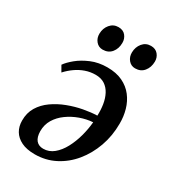

<svg xmlns="http://www.w3.org/2000/svg" viewBox="-185 -853 869 967"><g transform="rotate(30 249.0 -369.0)"><path d="M62 -443.5Q76.5 -464.5 106 -488.8Q135.5 -513 177.2 -530.5Q219 -548 270 -548Q322 -548 359 -530.2Q396 -512.5 419.5 -482Q443 -451.5 454 -413Q465 -374.5 464.5 -333Q464.5 -262 442 -199.2Q419.5 -136.5 380 -88.5Q340.5 -40.5 287 -13Q233.5 14.5 171 14.5Q123 14.5 92.2 -0.8Q61.5 -16 46.2 -41.8Q31 -67.5 31 -101Q30.5 -145.5 51.2 -179.8Q72 -214 106.8 -238.5Q141.5 -263 183.5 -279Q225.5 -295 268.2 -303Q311 -311 347 -312Q348.5 -345.5 343.5 -376.8Q338.5 -408 325.5 -432.8Q312.5 -457.5 290.8 -471.8Q269 -486 237.5 -486Q207 -486 179 -476.2Q151 -466.5 126.5 -449.2Q102 -432 81.5 -409.5ZM193.5 -31Q227 -31 253.8 -53Q280.5 -75 299.8 -111Q319 -147 330.5 -189.2Q342 -231.5 345.5 -272.5Q309 -270 272 -256.8Q235 -243.5 204.2 -221.2Q173.5 -199 155.2 -168.8Q137 -138.5 137 -101Q137.5 -66 152.2 -48.5Q167 -31 193.5 -31ZM203 -613Q179.5 -613 164.2 -631.2Q149 -649.5 149.5 -675Q150 -706.5 168.8 -729Q187.5 -751.5 217 -751.5Q244.5 -751.5 259 -733.5Q273.5 -715.5 273 -692Q273 -658.5 254.5 -635.8Q236 -613 203 -613ZM392 -613Q368.5 -613 353.2 -631.2Q338 -649.5 338.5 -675Q339 -706.5 357.5 -729Q376 -751.5 406 -751.5Q433 -751.5 447.8 -733.5Q462.5 -715.5 462 -692Q461.5 -658.5 443 -635.8Q424.5 -613 392 -613Z"/></g></svg>

Font: Merriweather 60pt Medium
Style: Italic
Weight: 500
Italic angle: -7.8°
Version: Version 2.101